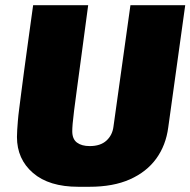

<svg xmlns="http://www.w3.org/2000/svg" viewBox="-20 -706 730 736"><path d="M280 10Q168 10 106.5 -43Q45 -96 45 -181Q45 -194 46 -208.5Q47 -223 48.5 -242.5Q50 -262 53.5 -288.5Q57 -315 61.5 -351Q66 -387 72.5 -435Q79 -483 87.5 -545Q96 -607 107 -686H318Q303 -574 292.5 -495.5Q282 -417 275 -365.5Q268 -314 264 -282Q260 -250 258.5 -232Q257 -214 257 -203Q257 -173 275 -159.5Q293 -146 324 -146Q365 -146 388 -167Q411 -188 415 -221L480 -686H690L625 -218Q616 -149 579 -98Q542 -47 478 -18.5Q414 10 323 10Z"/></svg>

Font: Chivo Medium Black
Style: Italic
Weight: 900
Italic angle: -8.05°
Version: Version 2.002